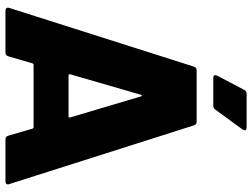

<svg xmlns="http://www.w3.org/2000/svg" viewBox="-130 -793 923 703"><g transform="rotate(90 331.5 -441.5)"><path d="M477 -10 451 -99Q449 -103 446 -103H217Q214 -103 212 -99L186 -10Q183 0 172 0H19Q13 0 10 -3.5Q7 -7 9 -14L224 -690Q227 -700 237 -700H426Q436 -700 439 -690L654 -14Q655 -12 655 -9Q655 0 644 0H491Q480 0 477 -10ZM256 -231H406Q412 -231 410 -237L333 -496Q332 -500 330 -499.5Q328 -499 327 -496L252 -237Q251 -231 256 -231ZM324 -883H447Q457 -883 457 -876Q457 -873 454 -868L381 -768Q376 -761 367 -761H265Q258 -761 256 -765Q254 -769 257 -775L309 -874Q313 -883 324 -883Z"/></g></svg>

Font: BARLOWEXTRABOLD
Style: Regular
Weight: 800
Designer: Jeremy Tribby
Foundry: Tribby Type
Version: Version 1.422